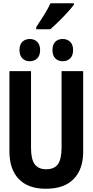

<svg xmlns="http://www.w3.org/2000/svg" viewBox="-20 -1152 570 1182"><path d="M262 10Q153 10 95.5 -50Q38 -110 38 -221V-714H171V-243Q171 -171 194 -140.5Q217 -110 264 -110Q314 -110 336.5 -141Q359 -172 359 -244V-714H492V-216Q492 -111 434 -50.5Q376 10 262 10ZM366 -775Q338 -775 320.5 -792.5Q303 -810 303 -844Q303 -878 320.5 -895Q338 -912 366 -912Q394 -912 412 -894.5Q430 -877 430 -844Q430 -810 412 -792.5Q394 -775 366 -775ZM163 -775Q136 -775 118 -792.5Q100 -810 100 -844Q100 -878 118 -895Q136 -912 163 -912Q191 -912 209 -894.5Q227 -877 227 -844Q227 -810 209 -792.5Q191 -775 163 -775ZM203 -985Q228 -1022 251.5 -1060Q275 -1098 291 -1132H435V-1123Q421 -1104 395.5 -1076Q370 -1048 341.5 -1020Q313 -992 290 -972H203Z"/></svg>

Font: Noto Sans Mono Condensed
Style: Bold
Weight: 700
Width: 3
Designer: Monotype Design Team
Foundry: Monotype Imaging Inc.
Version: Version 2.014